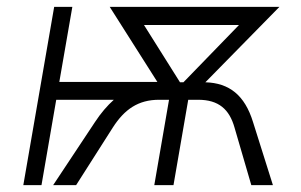

<svg xmlns="http://www.w3.org/2000/svg" viewBox="-20 -540 879 560"><path d="M48 0H101L144 -249H312C293 -232 274 -210 257 -184L135 0H202L309 -168C343 -221 383 -249 444 -249H473L430 0H486L529 -249H558C618 -249 649 -221 664 -168L713 0H776L718 -184C694 -262 649 -298 579 -300L795 -520H300L439 -301H153L191 -520H138ZM400 -467H677L515 -300H505Z"/></svg>

Font: Fixel Display 20240404 Light
Style: Italic
Weight: 300
Italic angle: -10°
Designer: AlfaBravo + MacPaw
Foundry: Kyrylo Tkachov, Marchela Mozhyna, Serhii Makarenko, Maria Weinstein, Zakhar Kryvoshyya
Version: Version 1.211;Glyphs 3.2 (3225)